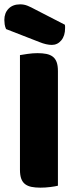

<svg xmlns="http://www.w3.org/2000/svg" viewBox="-27 -860 352 885"><path d="M1 -726Q-4 -737 -5.5 -748Q-7 -759 -7 -768Q-7 -800 12.5 -820Q32 -840 66 -840Q84 -840 100 -833.5Q116 -827 136 -816L272 -746Q273 -742 273 -738Q273 -734 273 -730Q273 -695 255.5 -674Q238 -653 212 -653Q187 -653 155 -666ZM240 -4Q229 -1 205.5 2Q182 5 159 5Q136 5 118.5 1.5Q101 -2 89 -11Q77 -20 71 -36Q65 -52 65 -78V-606Q76 -608 100 -611.5Q124 -615 146 -615Q169 -615 186.5 -611.5Q204 -608 216 -599Q228 -590 234 -574Q240 -558 240 -532Z"/></svg>

Font: Baloo Thambi
Style: Regular
Weight: 400
Designer: Aadarsh Rajan and Ek Type
Foundry: Ek Type
Version: Version 1.443;PS 1.000;hotconv 16.6.51;makeotf.lib2.5.65220;